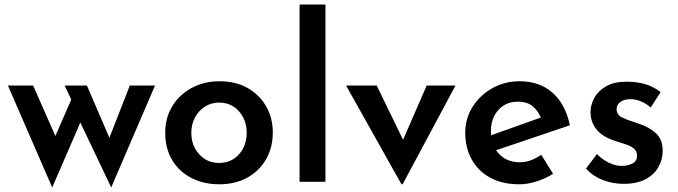

<svg xmlns="http://www.w3.org/2000/svg" viewBox="-20 -801 2988 846"><path d="M363 -424 462 -194 552 -424H663L470 25L334 -261L210 25L15 -424H126L224 -202L294 -362L265 -424Z M708 -217Q708 -281 738.5 -332Q769 -383 823.5 -413Q878 -443 948 -443Q1019 -443 1071.5 -413Q1124 -383 1153 -332Q1182 -281 1182 -217Q1182 -152 1153 -100.5Q1124 -49 1071 -19Q1018 11 946 11Q878 11 824 -16.5Q770 -44 739 -95Q708 -146 708 -217ZM823 -216Q823 -159 858 -121Q893 -83 945 -83Q999 -83 1033 -121Q1067 -159 1067 -216Q1067 -272 1033 -310.5Q999 -349 945 -349Q910 -349 882.5 -331Q855 -313 839 -283Q823 -253 823 -216Z M1300 -781H1414V0H1300Z M1749 11 1505 -424H1640L1756 -185L1860 -424H1987L1754 11Z M2268 11Q2193 11 2140 -18Q2087 -47 2058.5 -98.5Q2030 -150 2030 -216Q2030 -279 2062.5 -330.5Q2095 -382 2149.5 -412.5Q2204 -443 2270 -443Q2358 -443 2415 -392Q2472 -341 2491 -249L2166 -139Q2202 -86 2270 -86Q2296 -86 2319.5 -95Q2343 -104 2365 -119L2417 -35Q2383 -14 2344 -1.5Q2305 11 2268 11ZM2144 -205 2363 -283Q2352 -311 2328 -332Q2304 -353 2262 -353Q2209 -353 2176 -316.5Q2143 -280 2143 -222Q2143 -214 2144 -205Z M2728 9Q2679 9 2635.5 -8Q2592 -25 2562 -58L2610 -122Q2638 -95 2666 -82.5Q2694 -70 2718 -70Q2746 -70 2766.5 -80.5Q2787 -91 2787 -115Q2787 -135 2773 -146.5Q2759 -158 2737 -165Q2715 -172 2691 -180Q2636 -197 2609 -230Q2582 -263 2582 -307Q2582 -339 2599 -370Q2616 -401 2651 -421Q2686 -441 2740 -441Q2788 -441 2824 -430Q2860 -419 2891 -395L2847 -327Q2829 -344 2805 -354Q2781 -364 2761 -364Q2734 -365 2715.5 -353Q2697 -341 2697 -322Q2696 -296 2720 -284Q2744 -272 2774 -263Q2779 -261 2784.5 -259.5Q2790 -258 2795 -256Q2841 -241 2870.5 -213.5Q2900 -186 2900 -137Q2900 -98 2881 -64.5Q2862 -31 2824 -11Q2786 9 2728 9Z"/></svg>

Font: Reem Kufi Medium
Style: Regular
Weight: 500
Designer: Khaled Hosny
Version: Version 1.001